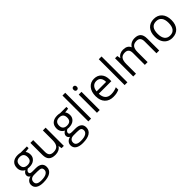

<svg xmlns="http://www.w3.org/2000/svg" viewBox="286 -2255 3990 3990"><g transform="rotate(-45 2281.5 -260.0)"><path d="M261.2 -250Q379.9 -250 379.9 -365.2Q379.9 -485.8 259.8 -485.8Q202.6 -485.8 171.9 -455.3Q141.1 -424.8 141.1 -366.2Q141.1 -307.6 172.9 -278.8Q204.6 -250 261.2 -250ZM97.2 86.9Q97.2 178.2 238.8 178.2Q340.8 178.2 389.9 147.7Q439 117.2 439 69.3Q439 21.5 412.1 4.6Q385.3 -12.2 311 -12.2H213.9Q158.7 -12.2 127.9 14.2Q97.2 40.5 97.2 86.9ZM258.8 -192.9Q234.9 -192.9 213.9 -196.8Q162.1 -169.4 162.1 -127.9Q162.1 -106 180.2 -95.5Q198.2 -85 242.2 -85H336.9Q423.8 -85 470.5 -48.3Q517.1 -11.7 517.1 58.1Q517.1 147 445.8 193.6Q374.5 240.2 237.8 240.2Q132.8 240.2 75.9 201.2Q19 162.1 19 90.8Q19 42 50.3 6.3Q81.5 -29.3 138.2 -42Q117.7 -51.3 103.8 -71Q89.8 -90.8 89.8 -118.2Q89.8 -170.9 154.8 -210Q113.3 -227.1 87.2 -268.1Q61 -309.1 61 -361.8Q61 -449.7 113.8 -497.3Q166.5 -544.9 263.2 -544.9Q305.2 -544.9 338.9 -535.2H523.9V-483.9L424.8 -472.2Q460 -428.2 460 -357.4Q460 -286.6 406.2 -239.7Q352.5 -192.9 258.8 -192.9Z M710 -535.2V-188Q710 -122.6 739.7 -90.3Q769.5 -58.1 833 -58.1Q917 -58.1 955.8 -104Q994.6 -149.9 994.6 -253.9V-535.2H1075.7V0H1008.8L997.1 -71.8H992.7Q967.8 -32.2 923.6 -11.2Q879.4 9.8 822.8 9.8Q725.1 9.8 676.5 -36.6Q627.9 -83 627.9 -185.1V-535.2Z M1422.9 -250Q1541.5 -250 1541.5 -365.2Q1541.5 -485.8 1421.4 -485.8Q1364.3 -485.8 1333.5 -455.3Q1302.7 -424.8 1302.7 -366.2Q1302.7 -307.6 1334.5 -278.8Q1366.2 -250 1422.9 -250ZM1258.8 86.9Q1258.8 178.2 1400.4 178.2Q1502.4 178.2 1551.5 147.7Q1600.6 117.2 1600.6 69.3Q1600.6 21.5 1573.7 4.6Q1546.9 -12.2 1472.7 -12.2H1375.5Q1320.3 -12.2 1289.6 14.2Q1258.8 40.5 1258.8 86.9ZM1420.4 -192.9Q1396.5 -192.9 1375.5 -196.8Q1323.7 -169.4 1323.7 -127.9Q1323.7 -106 1341.8 -95.5Q1359.9 -85 1403.8 -85H1498.5Q1585.4 -85 1632.1 -48.3Q1678.7 -11.7 1678.7 58.1Q1678.7 147 1607.4 193.6Q1536.1 240.2 1399.4 240.2Q1294.4 240.2 1237.5 201.2Q1180.7 162.1 1180.7 90.8Q1180.7 42 1211.9 6.3Q1243.2 -29.3 1299.8 -42Q1279.3 -51.3 1265.4 -71Q1251.5 -90.8 1251.5 -118.2Q1251.5 -170.9 1316.4 -210Q1274.9 -227.1 1248.8 -268.1Q1222.7 -309.1 1222.7 -361.8Q1222.7 -449.7 1275.4 -497.3Q1328.1 -544.9 1424.8 -544.9Q1466.8 -544.9 1500.5 -535.2H1685.5V-483.9L1586.4 -472.2Q1621.6 -428.2 1621.6 -357.4Q1621.6 -286.6 1567.9 -239.7Q1514.2 -192.9 1420.4 -192.9Z M1876.5 0H1795.4V-759.8H1876.5Z M2055.2 -639.6Q2041.5 -653.3 2041.5 -680.7Q2041.5 -708 2055.2 -720.9Q2068.8 -733.9 2088.9 -733.9Q2108.9 -733.9 2123 -720.7Q2137.2 -707.5 2137.2 -680.2Q2137.2 -652.8 2123 -639.4Q2108.9 -626 2088.9 -626Q2068.8 -626 2055.2 -639.6ZM2129.4 0H2048.3V-535.2H2129.4Z M2357.4 -318.8H2637.2Q2637.2 -395.5 2603 -436.3Q2568.8 -477.1 2504.9 -477.1Q2440.9 -477.1 2402.6 -435.1Q2364.3 -393.1 2357.4 -318.8ZM2527.3 9.8Q2408.7 9.8 2340.1 -62.5Q2271.5 -134.8 2271.5 -263.7Q2271.5 -392.6 2335.2 -468.8Q2398.9 -544.9 2502.9 -544.9Q2606.9 -544.9 2665.5 -478.8Q2724.1 -412.6 2724.1 -304.2V-252.9H2355.5Q2357.9 -158.7 2403.3 -109.9Q2448.7 -61 2532.7 -61Q2616.7 -61 2701.2 -97.2V-24.9Q2658.2 -6.3 2619.9 1.7Q2581.5 9.8 2527.3 9.8Z M2943.4 0H2862.3V-759.8H2943.4Z M3797.4 -348.1Q3797.4 -476.1 3685.1 -476.1Q3609.4 -476.1 3573.2 -432.6Q3537.1 -389.2 3537.1 -298.8V0H3456.1V-348.1Q3456.1 -412.1 3428.7 -444.1Q3401.4 -476.1 3343.3 -476.1Q3267.1 -476.1 3231.7 -430.4Q3196.3 -384.8 3196.3 -280.8V0H3115.2V-535.2H3181.2L3194.3 -461.9H3198.2Q3221.2 -501 3262.9 -522.9Q3304.7 -544.9 3356.4 -544.9Q3481.9 -544.9 3520.5 -454.1H3524.4Q3548.3 -496.1 3593.8 -520.5Q3639.2 -544.9 3697.3 -544.9Q3788.1 -544.9 3833.3 -498.3Q3878.4 -451.7 3878.4 -349.1V0H3797.4Z M4260.3 -476.1Q4099.6 -476.1 4099.6 -268.1Q4099.6 -165.5 4140.6 -111.8Q4181.6 -58.1 4261.2 -58.1Q4340.8 -58.1 4382.1 -111.6Q4423.3 -165 4423.3 -267.6Q4423.3 -370.1 4382.1 -423.1Q4340.8 -476.1 4260.3 -476.1ZM4259.3 9.8Q4187.5 9.8 4131.8 -23.9Q4076.2 -57.6 4045.9 -120.6Q4015.6 -183.6 4015.6 -268.1Q4015.6 -398.9 4081.1 -471.9Q4146.5 -544.9 4260.7 -544.9Q4375 -544.9 4441.2 -470.2Q4507.3 -395.5 4507.3 -266.6Q4507.3 -137.7 4441.4 -64Q4375.5 9.8 4259.3 9.8Z"/></g></svg>

Font: OpenSans-Regular
Style: Regular
Weight: 400
Foundry: Ascender Corporation
Version: Version 1.10